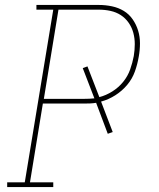

<svg xmlns="http://www.w3.org/2000/svg" viewBox="-20 -755 640 775"><path d="M9 0V-19H80L195 -716H127V-735H379Q406 -735 432 -729.5Q458 -724 479.5 -711Q501 -698 515.5 -677Q530 -656 537.5 -631.5Q545 -607 545 -580Q545 -553 540 -526Q535 -496 524.5 -466.5Q514 -437 493.5 -412.5Q473 -388 445.5 -370.5Q418 -353 388 -345L435 -222L415 -215L368 -340Q356 -338 344 -337.5Q332 -337 320 -337H153L101 -19H195V0ZM320 -356Q330 -356 340.5 -356.5Q351 -357 361 -358L314 -480L333 -487L381 -363Q408 -370 433.5 -386Q459 -402 477.5 -425Q496 -448 505.5 -475Q515 -502 520 -529Q524 -553 524 -577Q524 -601 518 -623Q512 -645 499 -663.5Q486 -682 467.5 -694Q449 -706 426 -711Q403 -716 379 -716H216L157 -356Z"/></svg>

Font: Iosevka Slab Thin Extended
Style: Italic
Weight: 100
Width: 7
Italic angle: -9°
Monospace: yes
Designer: Belleve Invis
Foundry: Belleve Invis
Version: Version 11.1.0; ttfautohint (v1.8.3)